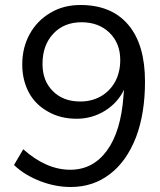

<svg xmlns="http://www.w3.org/2000/svg" viewBox="-20 -740 640 768"><path d="M302 -720Q426 -720 493 -641Q560 -562 560 -414Q560 -286 524 -191Q486 -94 420 -44Q353 8 263 8Q202 8 142 -15Q113 -26 86 -42Q59 -58 36 -80L73 -143Q165 -61 261 -61Q352 -61 408 -138Q464 -215 474 -357L476 -381Q451 -329 400 -297Q348 -265 287 -265Q222 -265 173 -293Q122 -321 96 -369Q69 -419 69 -482Q69 -550 99 -604Q128 -657 182 -689Q234 -720 302 -720ZM301 -334Q347 -334 384 -355Q420 -376 441 -414Q461 -452 461 -500Q461 -567 418 -609Q375 -651 306 -651Q236 -651 193 -605Q150 -559 150 -484Q150 -416 192 -375Q233 -334 301 -334Z"/></svg>

Font: PRinguin Sans
Style: Italic
Weight: 400
Designer: Vernon Adams
Foundry: Vernon Adams
Version: ""